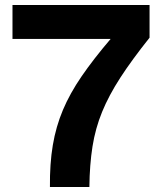

<svg xmlns="http://www.w3.org/2000/svg" viewBox="-20 -749 649 769"><path d="M180 0Q179 -93 191.5 -167.5Q204 -242 232 -308.5Q260 -375 307 -443.5Q354 -512 423 -593H30V-729H579V-598Q508 -509 462 -438Q416 -367 389 -301Q362 -235 350.5 -162.5Q339 -90 338 0Z"/></svg>

Font: BDO Grotesk
Style: Bold
Weight: 700
Designer: Deni Anggara
Foundry: Lokal Container
Version: Version 2.000